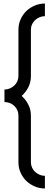

<svg xmlns="http://www.w3.org/2000/svg" viewBox="-20 -844 295 1081"><path d="M154 70.2Q154 85.9 160.6 100Q167.2 114.1 178 124Q188.9 133.8 203 139.9Q217.2 146 232.8 146V217.2Q203 217.2 175.5 205.6Q148 193.9 128 174.5Q108.1 155.1 96 128Q83.8 101 83.8 70.2V-192.9Q83.8 -224.2 62.4 -245.7Q40.9 -267.2 11.1 -269.2H5.1V-339.9Q21.2 -339.9 35.1 -346Q49 -352 60.1 -362.1Q71.2 -372.2 77.5 -386.1Q83.8 -400 83.8 -416.2V-676.8Q83.8 -708.1 96 -735.1Q108.1 -762.1 128 -781.6Q148 -801 175.5 -812.6Q203 -824.2 232.8 -824.2V-753Q217.2 -753 203 -747Q188.9 -740.9 178 -731.1Q167.2 -721.2 160.6 -707.1Q154 -692.9 154 -676.8V-416.2Q154 -380.8 139.4 -352.5Q124.7 -324.2 102 -304Q124.7 -283.8 139.4 -255.3Q154 -226.8 154 -192.9Z"/></svg>

Font: Myanmar KatKuu
Style: Regular
Weight: 400
Designer: Khon Soe Zaw Thu
Foundry: MPUA
Version: Version 1.00 September 13, 2016, initial release